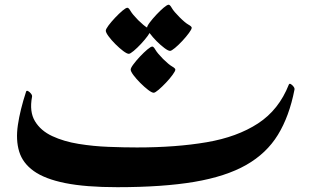

<svg xmlns="http://www.w3.org/2000/svg" viewBox="-20 -777 1301 802"><path d="M470.2 4.9Q337.9 4.9 252.7 -12.2Q167.5 -29.3 121.1 -62.5Q74.7 -95.7 60.1 -144Q45.4 -192.4 54.7 -255.1Q64 -317.9 88.9 -394Q90.8 -399.9 97.4 -396.5Q104 -393.1 109.6 -385.7Q115.2 -378.4 113.8 -372.6Q102.1 -310.5 126 -270.8Q149.9 -231 198.2 -208.5Q246.6 -186 308.1 -176Q369.6 -166 433.3 -163.6Q497.1 -161.1 551.8 -161.1Q715.8 -161.1 843.3 -182.9Q970.7 -204.6 1057.9 -261.5Q1145 -318.4 1186.5 -423.8Q1189 -429.2 1195.1 -425.5Q1201.2 -421.9 1206.3 -415Q1211.4 -408.2 1210 -402.3Q1188.5 -291.5 1140.9 -213.9Q1093.3 -136.2 1008.3 -87.9Q923.3 -39.6 791.5 -17.3Q659.7 4.9 470.2 4.9ZM608.4 -648.9Q608.4 -642.6 596.9 -627Q585.4 -611.3 569.3 -594Q553.2 -576.7 538.6 -564.5Q523.9 -552.2 518.1 -552.2Q510.3 -552.2 494.6 -564Q479 -575.7 462.2 -592.5Q445.3 -609.4 433.6 -625.2Q421.9 -641.1 421.9 -648.9Q421.9 -655.3 433.3 -670.7Q444.8 -686 460.9 -703.1Q477.1 -720.2 491.5 -732.4Q505.9 -744.6 512.2 -744.6Q517.6 -744.6 525.4 -731Q533.2 -717.3 557.1 -692.9Q581.1 -669.4 594.7 -661.6Q608.4 -653.8 608.4 -648.9ZM780.8 -661.1Q780.8 -654.8 769.3 -639.2Q757.8 -623.5 741.7 -606.2Q725.6 -588.9 710.9 -576.7Q696.3 -564.5 690.4 -564.5Q682.6 -564.5 667 -576.2Q651.4 -587.9 634.5 -604.7Q617.7 -621.6 606 -637.5Q594.2 -653.3 594.2 -661.1Q594.2 -668 605.7 -683.3Q617.2 -698.7 633.3 -715.8Q649.4 -732.9 663.8 -745.1Q678.2 -757.3 684.6 -757.3Q689.9 -757.3 697.8 -743.4Q705.6 -729.5 729.5 -705.6Q753.4 -681.6 767.1 -674.1Q780.8 -666.5 780.8 -661.1ZM712.4 -486.3Q712.4 -480 700.9 -464.4Q689.5 -448.7 673.3 -431.6Q657.2 -414.6 642.6 -402.1Q627.9 -389.6 622.1 -389.6Q614.3 -389.6 598.6 -401.6Q583 -413.6 566.2 -430.4Q549.3 -447.3 537.6 -462.9Q525.9 -478.5 525.9 -486.3Q525.9 -493.2 537.4 -508.5Q548.8 -523.9 564.9 -541Q581.1 -558.1 595.5 -570.3Q609.9 -582.5 616.2 -582.5Q621.6 -582.5 629.4 -568.8Q637.2 -555.2 661.1 -530.8Q685.1 -507.3 698.7 -499.5Q712.4 -491.7 712.4 -486.3Z"/></svg>

Font: Awami Nastaliq
Style: Regular
Weight: 400
Designer: Peter Martin, SIL International
Foundry: SIL International
Version: Version 3.100